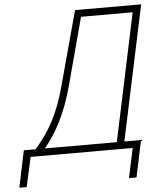

<svg xmlns="http://www.w3.org/2000/svg" viewBox="-137 -764 807 963"><g transform="rotate(-5 266.5 -282.5)"><path d="M-79 149H-42L-9 0H505L473 149H511L550 -36H466L610 -714H277L177 -345C139 -202 91 -118 19 -36H-40ZM66 -36C126 -110 175 -197 214 -342L304 -678H564L428 -36Z"/></g></svg>

Font: Noto Sans SemiCondensed ExtraLight
Style: Italic
Weight: 200
Width: 4
Italic angle: -12°
Designer: Monotype Design Team
Foundry: Monotype Imaging Inc.
Version: Version 2.013